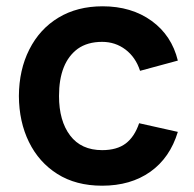

<svg xmlns="http://www.w3.org/2000/svg" viewBox="-20 -575 616 610"><path d="M304.5 15Q221 15 162 -22.5Q103.5 -59.5 72 -123.8Q40.5 -188 40 -270Q40.5 -353 73 -417.5Q106 -483 165.8 -519Q225.5 -555 306 -555Q397.5 -555 461.5 -508.8Q525.5 -462.5 545 -382.5L425 -350Q411 -393 378.8 -417.5Q346.5 -442 304.5 -442Q258 -442 227 -420Q167.5 -376 167.5 -270Q167.5 -191 202.8 -144.5Q238 -98 304.5 -98Q351.5 -98 379.5 -119.2Q407.5 -140.5 422 -183.5L545 -156Q520 -73.5 457.5 -29.2Q395 15 304.5 15Z"/></svg>

Font: Vortex Mix
Style: Bold
Weight: 700
Designer: Mikhail Sharanda
Foundry: Mikhail Sharanda
Version: Version 4.504;Glyphs 3.1.2 (3151)